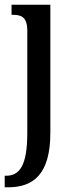

<svg xmlns="http://www.w3.org/2000/svg" viewBox="-26 -556 312 816"><path d="M-6 240H8C114 240 188 187 188 8V-536H23V-493H29C64 -493 90 -484 90 -425V8C90 149 57 191 -1 191H-6Z"/></svg>

Font: Noto Serif Ethiopic ExtraCondensed Medium
Style: Regular
Weight: 500
Width: 2
Designer: Monotype Design Team
Foundry: Monotype Imaging Inc.
Version: Version 2.102